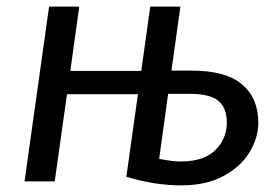

<svg xmlns="http://www.w3.org/2000/svg" viewBox="-20 -547 845 579"><path d="M759 -177Q759 -133 733.5 -89.5Q708 -46 655.5 -17Q603 12 527 12Q446 12 361 -14L396 -263H182L145 0H54L128 -527H219L192 -333H406L433 -527H524L497 -334H559Q661 -334 710 -292.5Q759 -251 759 -177ZM664 -177Q664 -222 638.5 -243Q613 -264 552 -264H487L460 -68Q500 -60 524 -60Q595 -60 629.5 -94.5Q664 -129 664 -177Z"/></svg>

Font: FiraGO
Style: Italic
Weight: 400
Italic angle: -8°
Designer: bBox Type GmbH
Foundry: bBox Type GmbH
Version: Version 1.001